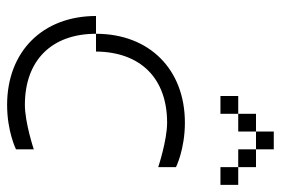

<svg xmlns="http://www.w3.org/2000/svg" viewBox="-145 -645 790 540"><g transform="rotate(90 250.0 -375.0)"><path d="M75 -250H25C25 -100 125 0 275 0C350 0 400 -25 400 -25V-75C400 -75 325 -50 275 -50C150 -50 75 -125 75 -250ZM75 -250H125C126 -375 200 -450 325 -450C375 -450 450 -425 450 -425V-475C450 -475 400 -500 325 -500C175 -500 75 -400 75 -250ZM250 -600H300V-650H250ZM300 -650H350V-700H300ZM350 -700H400V-750H350ZM400 -650H450V-700H400ZM450 -600H500V-650H450Z"/></g></svg>

Font: LS-VG5000 Light Shifted
Style: Regular
Weight: 400
Designer: Justin Bihan, 2021
Foundry: Justin Bihan, 2021
Version: Version 1.000;Glyphs 3.1.2 (3151)